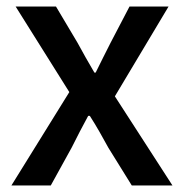

<svg xmlns="http://www.w3.org/2000/svg" viewBox="-20 -570 566 590"><path d="M15 0H136L200 -116C217 -150 234 -183 251 -214H256C276 -183 295 -149 313 -116L385 0H510L333 -274L498 -550H378L320 -439C305 -409 289 -378 274 -347H270C252 -378 234 -409 218 -439L152 -550H28L193 -287Z"/></svg>

Font: Noto Sans CJK JP Medium
Style: Regular
Weight: 500
Designer: Ryoko NISHIZUKA (kana & ideographs); Paul D. Hunt (Latin, Greek & Cyrillic); Wenlong ZHANG (bopomofo); Sandoll Communica
Foundry: Adobe Systems Incorporated
Version: Version 1.004;PS 1.004;hotconv 1.0.82;makeotf.lib2.5.63406